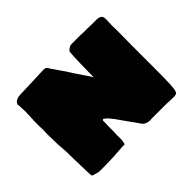

<svg xmlns="http://www.w3.org/2000/svg" viewBox="-124 -796 1011 1011"><g transform="rotate(-45 381.5 -290.5)"><path d="M149 3H133H118H110L71 -8L69 -14Q68 -14 68 -24Q68 -37 67 -45L66 -83Q65 -95 65 -121Q65 -146 64 -158V-188Q58 -251 58 -318V-326V-341Q58 -353 59 -358V-366V-373Q58 -376 58 -383V-394V-400V-410V-426Q58 -438 59 -443V-453L60 -458V-471Q61 -481 61 -498Q61 -511 60 -521L59 -544L58 -548Q55 -550 58 -551Q62 -567 83 -574Q93 -578 116 -578Q133 -578 205 -581Q241 -583 250 -583Q265 -584 286 -584Q296 -583 300 -580.5Q304 -578 307.5 -572Q311 -566 313 -563L333 -534Q332 -535 358 -498Q382 -459 416 -410Q421 -402 428 -392Q435 -382 443 -369V-404Q444 -418 444 -444Q444 -478 446 -520Q446 -528 447 -534.5Q448 -541 448 -545Q448 -555 449 -555Q453 -561 463 -568Q475 -576 488 -575H538H548Q563 -575 573 -574H603Q613 -573 633 -573H655H665Q685 -573 695 -566Q701 -562 703 -555.5Q705 -549 705 -536Q705 -523 704 -514Q703 -504 703 -490V-483Q704 -480 704 -474V-448L703 -333V-220V-193Q703 -85 701 -56L698 -23Q693 0 684 1Q682 1 678.5 2Q675 3 671 3Q635 3 618 1H566H514H501Q498 2 493 2Q481 2 468 -3Q460 -5 451 -14L363 -138Q358 -145 344 -161L331 -173Q326 -178 323 -178Q320 -178 318 -175.5Q316 -173 316 -171V-154Q315 -146 315 -129V-100Q314 -89 314 -70V-46V-31Q313 -29 313 -25Q313 -24 310 -9Q308 -5 307 -4Q306 -3 300 -3Q298 -4 296.5 -4Q295 -4 294 -4Q215 3 163 3Z"/></g></svg>

Font: Sigmar One
Style: Regular
Weight: 400
Designer: Vernon Adams
Foundry: Vernon Adams
Version: Version 2.000